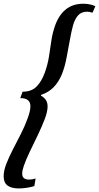

<svg xmlns="http://www.w3.org/2000/svg" viewBox="-34 -840 542 1051"><path d="M69 191.5Q29 191.5 7.5 175.8Q-14 160 -14 125Q-14 94.5 0.5 57.2Q15 20 36.2 -21.2Q57.5 -62.5 79.5 -105.5Q101.5 -148.5 116.5 -190Q124 -210 128.2 -227.2Q132.5 -244.5 132.5 -258.5Q132.5 -303 77 -303L89.5 -338Q138.5 -338 166.2 -366.2Q194 -394.5 211.5 -443Q227.5 -488 234.2 -531.2Q241 -574.5 247 -616.2Q253 -658 266.5 -697Q287 -756.5 325.5 -788Q364 -819.5 421.5 -819.5Q442 -819.5 459 -815.8Q476 -812 488 -806L472.5 -770.5Q454.5 -776 443.5 -776Q410.5 -776 392.5 -754.8Q374.5 -733.5 365.2 -699Q356 -664.5 349 -624Q340 -579.5 330.8 -527Q321.5 -474.5 303.5 -430.5Q286.5 -390.5 260 -363Q233.5 -335.5 191 -320.5L190 -316.5Q207.5 -307 217 -292.8Q226.5 -278.5 226.5 -257Q226.5 -229 210.8 -187.8Q195 -146.5 172.8 -100.2Q150.5 -54 129 -9.5Q107.5 35 96 69Q87.5 93.5 87.5 111Q87.5 143 125 143Q143 143 161 137L154 178.5Q135.5 184.5 112.5 188Q89.5 191.5 69 191.5Z"/></svg>

Font: Libre Caslon Condensed SemiBold Italic
Style: Regular
Weight: 600
Italic angle: -22.583°
Designer: Pablo Impallari, Rodrigo Fuenzalida, Katja Schimmel, Ertekin Erdin
Foundry: Pablo Impallari, Rodrigo Fuenzalida
Version: Version 2.000; ttfautohint (v1.8.4.7-5d5b);gftools[0.9.33]